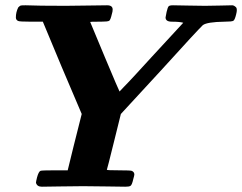

<svg xmlns="http://www.w3.org/2000/svg" viewBox="-20 -706 916 726"><path d="M858 -686Q865 -686 873 -678Q878 -671 873 -652Q868 -631 862.5 -627.5Q857 -624 829 -624Q763 -623 747 -611Q726 -591 590 -441L437 -275L411 -170Q385 -65 384 -64Q384 -62 429 -62Q473 -62 478 -60Q488 -56 488 -46Q488 -43 484 -29Q479 -6 473 -3Q468 0 454 0Q434 0 383 -1Q332 -2 294 -2Q256 -2 206.5 -1Q157 0 138 0Q120 0 116 -15Q116 -19 120 -35Q126 -57 133 -60Q137 -62 187 -62H236Q253 -133 289 -275Q210 -459 142 -624H97Q52 -624 48 -627Q40 -631 40 -640Q40 -660 49 -678Q55 -684 58 -685Q61 -686 77 -686Q122 -684 228 -684Q255 -684 308 -685Q361 -686 385 -686Q406 -686 406 -670Q406 -662 403 -653Q398 -631 393 -627.5Q388 -624 361 -624H353Q321 -624 321 -623Q321 -622 376 -491Q431 -360 432 -360L448 -377Q465 -394 493 -424.5Q521 -455 553 -490L673 -620Q659 -624 630 -624Q606 -624 606 -640Q606 -641 610 -661Q614 -678 617.5 -682Q621 -686 634 -686Q650 -686 689 -685Q728 -684 755 -684Q782 -684 814 -685Q846 -686 858 -686Z"/></svg>

Font: KaTeX_Math
Style: Bold Italic
Weight: 700
Version: Version 3699957226